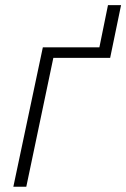

<svg xmlns="http://www.w3.org/2000/svg" viewBox="-20 -711 481 731"><path d="M30.8 0 143.1 -530.8H358.4L391.1 -691.4H440.9L399.4 -490.7H183.1L80.1 0Z"/></svg>

Font: Open Sans Light
Style: Italic
Weight: 300
Italic angle: -12°
Designer: Monotype Design Team
Foundry: Monotype Imaging Inc.
Version: Version 3.003; ttfautohint (v1.8.4)